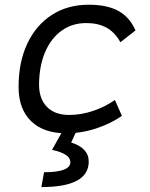

<svg xmlns="http://www.w3.org/2000/svg" viewBox="-20 -547 626 802"><path d="M268.6 -66.9Q319.3 -66.9 369.6 -84Q419.9 -101.1 460 -129.4L489.3 -63Q441.9 -30.3 381.1 -10.3Q320.3 9.8 256.3 9.8Q162.1 9.8 109.9 -41Q57.6 -91.8 57.6 -183.6Q57.6 -287.6 94 -364.7Q130.4 -441.9 196.3 -484.6Q262.2 -527.3 350.6 -527.3Q427.7 -527.3 474.9 -501.2Q522 -475.1 545.9 -419.9L482.9 -370.6Q459.5 -412.6 424.6 -431.6Q389.6 -450.7 340.3 -450.7Q281.2 -450.7 236.8 -418.5Q192.4 -386.2 168 -328.4Q143.6 -270.5 143.1 -192.4Q143.6 -133.3 176.5 -100.1Q209.5 -66.9 268.6 -66.9ZM152.8 234.4 164.1 172.4Q273.9 172.4 273.9 130.4Q273.9 95.2 197.3 79.1L254.9 -23.9L300.3 -1.5L277.3 48.3Q350.6 71.3 350.6 127.9Q350.6 234.4 152.8 234.4Z"/></svg>

Font: CaskaydiaCove NFP SemiLight
Style: Italic
Weight: 350
Italic angle: -10°
Designer: Aaron Bell
Foundry: Saja Typeworks
Version: Version 2111.001; VTT 6.35;Nerd Fonts 3.1.1